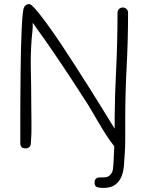

<svg xmlns="http://www.w3.org/2000/svg" viewBox="-20 -731 731 946"><path d="M611 -668Q611 -533 604 -401.5Q597 -270 597 -135V-40Q597 -10 595 20Q593 50 591 81Q589 112 579 137.5Q569 163 548 179Q527 195 487 195Q473 195 459.5 191.5Q446 188 446 169Q446 158 450 152.5Q454 147 460 145Q466 143 473 143H489Q506 143 515.5 137Q525 131 533 116Q537 107 539 77.5Q541 48 542 13Q543 1 543 -10Q533 -23 520 -41Q504 -64 487.5 -91Q471 -118 456 -143.5Q441 -169 429.5 -189Q418 -209 412 -218Q346 -321 279.5 -420.5Q213 -520 141 -619Q142 -599 140 -579L136 -539Q130 -460 132 -381.5Q134 -303 134 -224Q134 -175 135 -124Q136 -73 132 -24Q130 0 105 0Q80 0 80 -26V-158Q80 -207 80.5 -264.5Q81 -322 81.5 -380.5Q82 -439 83.5 -494Q85 -549 87 -592Q89 -635 92 -663Q95 -691 99 -695Q101 -702 108.5 -706.5Q116 -711 123 -711Q133 -711 155.5 -685Q178 -659 209 -617Q240 -575 276.5 -520.5Q313 -466 349.5 -409Q386 -352 420.5 -297.5Q455 -243 482 -199Q509 -155 526 -127.5Q543 -100 545 -97V-99V-155Q546 -270 552 -383Q559 -524 559 -668Q559 -679 566.5 -686.5Q574 -694 585 -694Q596 -694 603.5 -686.5Q611 -679 611 -668Z"/></svg>

Font: Wynona
Style: Regular
Weight: 400
Italic angle: -12°
Designer: Kanati
Foundry: Kanati and Michael Everson
Version: Version 2.000